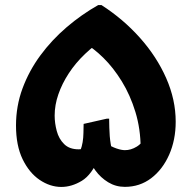

<svg xmlns="http://www.w3.org/2000/svg" viewBox="-20 -739 762 763"><path d="M678.2 -255.3Q678.2 -182.9 652.2 -124.1Q626.1 -65.2 580.8 -30.8Q535.4 3.6 476.1 3.6Q440 3.6 409.9 -14.7Q379.8 -33 358.8 -62Q337.9 -91 325.7 -124.6L372.8 -112.3Q345.1 -44.5 304.9 -20.3Q264.7 3.9 223.7 3.9Q179.1 3.9 137.6 -24.1Q96.1 -52.2 69.8 -106.4Q43.6 -160.7 43.6 -240.3Q43.6 -317.6 69.5 -387.7Q95.4 -457.7 140.5 -518.9Q185.6 -580.1 244.9 -630.9Q304.2 -681.6 370.3 -718.9H383.2Q469.3 -663.6 536.1 -588.8Q602.8 -514 640.5 -428.4Q678.2 -342.8 678.2 -255.3ZM562.9 -204.9 539 -149.3Q538.7 -226.6 518.2 -293.7Q497.8 -360.8 464.3 -415.3Q430.8 -469.9 390.5 -509.5Q350.2 -549.2 310.2 -570.9L401.7 -589.2Q355.9 -560.9 318 -524.7Q280.1 -488.6 253.3 -447.5Q226.5 -406.5 211.9 -364Q197.2 -321.6 197.2 -279.7Q197.2 -249.7 205.5 -218.5Q213.8 -187.2 234.9 -166.4Q256 -145.5 292.6 -145.6Q300.6 -145.6 310.1 -147.7Q319.5 -149.7 329.4 -153.7L270.7 -81Q289.3 -114.3 300.1 -142.7Q310.9 -171 311.6 -210.8L312.3 -246.6L403.9 -267.3H413.7L414.4 -232.4Q415.1 -196.4 420 -166.7Q424.8 -136.9 438.7 -94.1L400.6 -170.2Q422.7 -155.9 442.6 -149.1Q462.5 -142.3 476.1 -142.3Q500.1 -142 523.6 -156.4Q547.1 -170.7 562.9 -204.9Z"/></svg>

Font: Kufam
Style: Regular
Weight: 400
Designer: Wael Morcos, Artur Schmal
Foundry: Original Type
Version: Version 1.301; ttfautohint (v1.8.3)